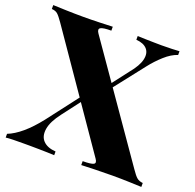

<svg xmlns="http://www.w3.org/2000/svg" viewBox="-126 -838 980 967"><g transform="rotate(20 364.0 -354.5)"><path d="M318 -709V-688Q274 -688 261 -680Q248 -672 262 -652L666 -71Q685 -43 697 -33Q709 -23 729 -21V0Q706 -1 663 -2.5Q620 -4 575 -4Q527 -4 479 -2.5Q431 -1 407 0V-21Q451 -21 464.5 -28Q478 -35 464 -55L62 -638Q42 -667 30.5 -677Q19 -687 -1 -688V-709Q22 -708 68 -706.5Q114 -705 161 -705Q206 -705 250 -706.5Q294 -708 318 -709ZM311 -353Q311 -353 313 -346.5Q315 -340 317 -333.5Q319 -327 319 -327L226 -205Q185 -152 178.5 -111Q172 -70 194.5 -46.5Q217 -23 262 -20V0Q248 -1 225 -1.5Q202 -2 177 -2.5Q152 -3 130 -3Q108 -3 96 -3Q66 -3 42 -2.5Q18 -2 2 0V-20Q38 -34 77 -67Q116 -100 157 -152ZM676 -708V-688Q642 -677 607.5 -646Q573 -615 545 -579L382 -371Q382 -371 378.5 -383.5Q375 -396 375 -396L474 -525Q513 -572 521 -607.5Q529 -643 510.5 -664Q492 -685 452 -688V-708Q471 -707 495 -706.5Q519 -706 542 -705.5Q565 -705 581 -705Q611 -705 635.5 -706Q660 -707 676 -708Z"/></g></svg>

Font: Playfair Display ExtraBold
Style: Regular
Weight: 800
Designer: Claus Eggers Sørensen
Foundry: Claus Eggers Sørensen
Version: Version 1.203